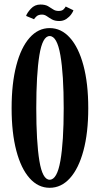

<svg xmlns="http://www.w3.org/2000/svg" viewBox="-20 -838 448 868"><path d="M204.5 11Q152.5 11 113.8 -32.5Q75 -76 53.8 -156.8Q32.5 -237.5 32.5 -349Q32.5 -461 53.8 -542.2Q75 -623.5 113.8 -667.2Q152.5 -711 204.5 -711Q257 -711 296.2 -667.2Q335.5 -623.5 357.2 -542.2Q379 -461 379 -349Q379 -237.5 357.2 -156.8Q335.5 -76 296.2 -32.5Q257 11 204.5 11ZM204.5 -25.5Q238 -25.5 253 -111Q268 -196.5 268 -349Q268 -501.5 253 -588.2Q238 -675 204.5 -675Q172 -675 158 -588.2Q144 -501.5 144 -349Q144 -196.5 158 -111Q172 -25.5 204.5 -25.5ZM248 -743Q228 -743 215 -750.2Q202 -757.5 191.8 -764.8Q181.5 -772 170 -772Q153.5 -772 145 -764Q136.5 -756 134 -751L98 -766Q102 -779.5 119.5 -798.5Q137 -817.5 162.5 -817.5Q184 -817.5 196.8 -810.2Q209.5 -803 219.8 -795.8Q230 -788.5 245 -788.5Q260.5 -788.5 267.5 -795.8Q274.5 -803 277 -808.5L312 -791.5Q310 -784.5 301.8 -773Q293.5 -761.5 279.8 -752.2Q266 -743 248 -743Z"/></svg>

Font: Imbue 10pt SemiBold
Style: Regular
Weight: 600
Designer: Tyler Finck
Foundry: Etcetera Type Company
Version: Version 1.102; ttfautohint (v1.8.3)